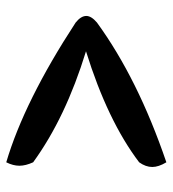

<svg xmlns="http://www.w3.org/2000/svg" viewBox="11 -623 552 614"><g transform="rotate(-90 287.0 -316.0)"><path d="M60 -105Q60 -126 75 -147Q208 -248 430 -317Q218 -382 75 -486Q64 -510 64 -530Q64 -550 75 -572Q271 -514 522 -350Q543 -333 543 -316Q543 -300 522 -282Q342 -151 75 -60Q60 -85 60 -105Z"/></g></svg>

Font: Gorditas
Style: Bold
Weight: 700
Designer: Gustavo Dipre (gbrenda1987@gmail.com)
Foundry: Gustavo Dipre (gbrenda1987@gmail.com)
Version: Version 001.001